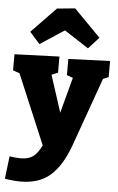

<svg xmlns="http://www.w3.org/2000/svg" viewBox="-74 -895 729 1186"><g transform="rotate(5 290.0 -302.5)"><path d="M2 236 19 96Q60 102 88 102Q136 102 164 81.5Q192 61 217 11L35 -421L-6 -435V-535L272 -545V-445L233 -429L307 -200L366 -421L328 -435V-535L586 -545V-445L552 -431L400 -5Q354 122 284.5 183.5Q215 245 100 245Q55 245 2 236ZM142 -611 79 -682 231 -839 343 -850 508 -682 443 -611 292 -709Z"/></g></svg>

Font: Bitter Black
Style: Regular
Weight: 900
Designer: Sol Matas, and Bitter project Authors
Foundry: Sol Matas
Version: Version 2.001